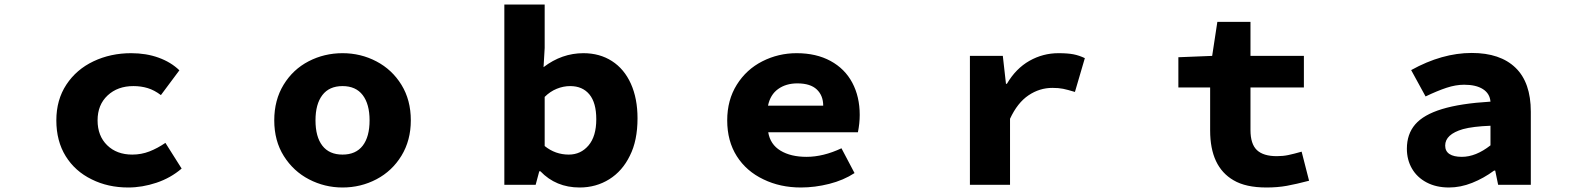

<svg xmlns="http://www.w3.org/2000/svg" viewBox="-20 -820 7040 852"><path d="M387 -24Q313 -60 271.5 -127Q230 -194 230 -286Q230 -377 274.5 -444.5Q319 -512 395 -548Q471 -584 562 -584Q629 -584 684 -564Q739 -544 776 -508L694 -398Q665 -420 635.5 -429Q606 -438 572 -438Q502 -438 457.5 -396.5Q413 -355 413 -286Q413 -217 455.5 -175.5Q498 -134 567 -134Q607 -134 643 -148Q679 -162 714 -186L786 -72Q737 -30 674 -9Q611 12 549 12Q459 12 387 -24Z M1197 -286Q1197 -376 1238.5 -444Q1280 -512 1349.5 -548Q1419 -584 1500 -584Q1581 -584 1650.5 -547.5Q1720 -511 1761.5 -443.5Q1803 -376 1803 -286Q1803 -197 1761.5 -129Q1720 -61 1650.5 -24.5Q1581 12 1500 12Q1421 12 1351.5 -24Q1282 -60 1239.5 -127.5Q1197 -195 1197 -286ZM1620 -286Q1620 -358 1589.5 -398Q1559 -438 1500 -438Q1441 -438 1410.5 -398Q1380 -358 1380 -286Q1380 -213 1410.5 -173.5Q1441 -134 1500 -134Q1559 -134 1589.5 -173.5Q1620 -213 1620 -286Z M2378 -60H2373L2357 0H2218V-800H2397V-607L2392 -522Q2473 -584 2569 -584Q2641 -584 2695.5 -549Q2750 -514 2779.5 -448.5Q2809 -383 2809 -295Q2809 -196 2775 -129Q2742 -61 2683.5 -24.5Q2625 12 2552 12Q2447 12 2378 -60ZM2626 -291Q2626 -364 2595.5 -401Q2565 -438 2510 -438Q2480 -438 2450.5 -426Q2421 -414 2397 -390V-172Q2444 -134 2504 -134Q2557 -134 2591.5 -174.5Q2626 -215 2626 -291Z M3368 -24Q3292 -60 3249.5 -127Q3207 -194 3207 -286Q3207 -376 3249.5 -444Q3292 -512 3363 -548Q3434 -584 3515 -584Q3602 -584 3665.5 -549.5Q3729 -515 3762 -453Q3795 -391 3795 -310Q3795 -273 3787 -233H3389Q3398 -179 3443.5 -151.5Q3489 -124 3559 -124Q3633 -124 3714 -162L3772 -52Q3723 -20 3659.5 -4Q3596 12 3534 12Q3442 12 3368 -24ZM3518 -450Q3468 -450 3433 -425Q3398 -400 3388 -351H3633Q3633 -396 3604.5 -423Q3576 -450 3518 -450Z M4284 -572H4430L4444 -448H4448Q4488 -516 4548 -550Q4608 -584 4677 -584Q4718 -584 4743.5 -579Q4769 -574 4794 -562L4750 -412Q4717 -422 4697.5 -426Q4678 -430 4650 -430Q4593 -430 4544 -397Q4495 -364 4462 -293V0H4284Z M5454 -20Q5350 -80 5350 -241V-432H5209V-566L5359 -572L5382 -723H5529V-572H5766V-432H5529V-243Q5529 -181 5557.5 -154Q5586 -127 5646 -127Q5673 -127 5697 -132Q5721 -137 5756 -147L5789 -18Q5732 -3 5690.5 4.5Q5649 12 5600 12Q5508 12 5454 -20Z M6223 -160Q6223 -225 6260 -268Q6297 -311 6379 -336Q6461 -361 6594 -369Q6591 -405 6560.5 -424.5Q6530 -444 6477 -444Q6440 -444 6399 -430.5Q6358 -417 6306 -392L6242 -509Q6379 -585 6511 -585Q6637 -585 6705 -519.5Q6773 -454 6773 -324V0H6628L6615 -63H6610Q6564 -29 6512.5 -8.5Q6461 12 6410 12Q6353 12 6310.5 -10.5Q6268 -33 6245.5 -72Q6223 -111 6223 -160ZM6594 -175V-262Q6516 -259 6472 -247Q6393 -224 6393 -174Q6393 -149 6412 -136.5Q6431 -124 6467 -124Q6529 -124 6594 -175Z"/></svg>

Font: Merged Yaku Han JP Black
Style: Regular
Weight: 900
Designer: Ryoko NISHIZUKA 西塚涼子 (kana, bopomofo & ideographs); Paul D. Hunt (Latin, Greek & Cyrillic); Sandoll Communications 산돌커뮤니
Foundry: Adobe
Version: Version 2.004